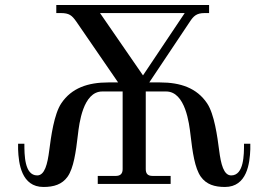

<svg xmlns="http://www.w3.org/2000/svg" viewBox="-20 -732 1048 764"><path d="M52 -138C54 -82 65 12 153 12C194 12 227 2 249 -29C273 -63 282 -127 290 -196C295 -239 310 -368 387 -368H468V-59C468 -41 459 -32 441 -32H369V0H659V-32H587C568 -32 560 -41 560 -59V-368H641C718 -368 733 -239 738 -196C746 -127 755 -63 779 -29C801 2 834 12 875 12C963 12 974 -82 976 -138V-160H951C951 -117 951 -34 900 -34C870 -34 859 -79 852 -134C845 -188 833 -278 804 -321C763 -382 698 -404 617 -404H574L735 -645C750 -668 762 -680 794 -680H812V-712H204V-680H222C255 -680 266 -671 283 -647L450 -404H411C330 -404 265 -382 224 -321C195 -278 183 -188 176 -134C169 -79 158 -34 128 -34C77 -34 77 -117 77 -160H52ZM378 -680H715L549 -432Z"/></svg>

Font: Old Standard
Style: Regular
Weight: 400
Designer: Alexey Kryukov <alexios@thessalonica.org.ru>
Version: Version 2.0